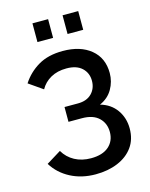

<svg xmlns="http://www.w3.org/2000/svg" viewBox="-134 -997 851 1090"><g transform="rotate(-15 292.0 -452.5)"><path d="M291 8Q209 8 144 -26Q79 -60 42 -120L128 -173Q152 -132 193.5 -109.5Q235 -87 289 -87Q357 -87 393.5 -119Q430 -151 430 -204Q430 -255 396 -287.5Q362 -320 297 -320H218V-407H297Q349 -407 378 -436.5Q407 -466 407 -511Q407 -557 375.5 -586.5Q344 -616 285 -616Q231 -616 192 -594Q153 -572 132 -534L50 -591Q87 -648 145.5 -682.5Q204 -717 290 -717Q393 -717 454.5 -666.5Q516 -616 516 -527Q516 -477 491 -433.5Q466 -390 416 -368Q477 -351 510.5 -303.5Q544 -256 544 -194Q544 -130 511.5 -85Q479 -40 421.5 -16Q364 8 291 8ZM165 -803V-913H257V-803ZM342 -803V-913H434V-803Z"/></g></svg>

Font: Raleway SemiBold
Style: Regular
Weight: 600
Designer: Matt McInerney, Pablo Impallari, Rodrigo Fuenzalida
Foundry: Matt McInerney, Pablo Impallari, Rodrigo Fuenzalida
Version: Version 4.026